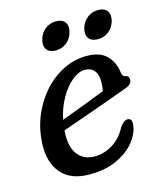

<svg xmlns="http://www.w3.org/2000/svg" viewBox="-99 -696 646 777"><g transform="rotate(-15 224.0 -307.0)"><path d="M402.5 -139Q399 -104 371.8 -69.8Q344.5 -35.5 296.2 -13Q248 9.5 181.5 9.5Q100.5 9.5 61.8 -37.8Q23 -85 27.5 -163Q30.5 -223 52.5 -276Q74.5 -329 111 -369.8Q147.5 -410.5 194 -433.8Q240.5 -457 292.5 -457Q348 -457 376 -428.2Q404 -399.5 409 -354.5Q412 -339 422 -337.5Q437 -336.5 438 -321Q439.5 -299 407.5 -288.5Q370 -274.5 318 -256Q266 -237.5 214.8 -219.5Q163.5 -201.5 128 -189V-187Q123.5 -121 149 -88.2Q174.5 -55.5 220 -55.5Q258.5 -55.5 295 -77.5Q331.5 -99.5 354.5 -144.5Q372 -167.5 387.5 -166.5Q405.5 -165 402.5 -139ZM271 -404.5Q244.5 -404.5 216.5 -381.5Q188.5 -358.5 166.2 -319.5Q144 -280.5 134 -232Q173.5 -246.5 226.2 -266.5Q279 -286.5 319.5 -302.5Q323 -319 323 -344Q323 -371.5 309.5 -388Q296 -404.5 271 -404.5ZM178.5 -510.5Q152.5 -510.5 141 -526Q129.5 -541.5 136.5 -567.5Q143 -593 162.8 -608.8Q182.5 -624.5 209 -624.5Q235 -624.5 246.2 -608.8Q257.5 -593 250.5 -567.5Q244 -542 224.2 -526.2Q204.5 -510.5 178.5 -510.5ZM355 -510.5Q328.5 -510.5 317 -526Q305.5 -541.5 312.5 -567.5Q319.5 -593 339.2 -608.8Q359 -624.5 385 -624.5Q412 -624.5 423 -608.8Q434 -593 427.5 -567.5Q420.5 -542 401 -526.2Q381.5 -510.5 355 -510.5Z"/></g></svg>

Font: Fraunces 72pt SuperSoft
Style: Italic
Weight: 400
Italic angle: -16°
Version: Version 1.000;[b76b70a41]